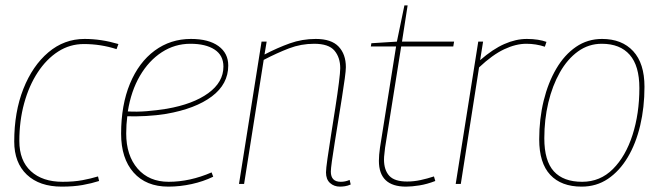

<svg xmlns="http://www.w3.org/2000/svg" viewBox="-20 -685 2461 715"><path d="M210 10Q127 10 80 -34.5Q33 -79 33 -158Q33 -268 67 -354Q101 -440 160 -490Q219 -540 295 -540Q357 -540 421 -521L414 -502Q355 -521 292 -521Q240 -521 196.5 -493Q153 -465 120.5 -415.5Q88 -366 70 -300.5Q52 -235 52 -160Q52 -87 95 -47.5Q138 -8 213 -8Q255 -8 287 -14Q319 -20 345 -28L349 -11Q321 -2 287.5 4Q254 10 210 10Z M774 -27Q737 -9 693.5 0.5Q650 10 607 10Q524 10 477.5 -42.5Q431 -95 431 -187Q431 -294 464 -373.5Q497 -453 556 -496.5Q615 -540 691 -540Q757 -540 793.5 -513.5Q830 -487 830 -441Q830 -372 769 -326Q708 -280 599 -261Q562 -255 524 -253Q486 -251 454 -252Q450 -221 450 -188Q450 -106 492.5 -57Q535 -8 608 -8Q687 -8 768 -43ZM689 -522Q631 -522 582.5 -490.5Q534 -459 501 -402.5Q468 -346 456 -270Q490 -268 527 -271Q564 -274 601 -280Q699 -297 755.5 -338Q812 -379 812 -437Q812 -479 779 -500.5Q746 -522 689 -522Z M954 -530H973L965 -482Q1013 -507 1059 -523.5Q1105 -540 1156 -540Q1214 -540 1241 -511.5Q1268 -483 1268 -435Q1268 -423 1264 -393Q1260 -363 1253.5 -322.5Q1247 -282 1240 -238Q1233 -194 1226.5 -154Q1220 -114 1216 -85Q1212 -56 1212 -46Q1212 -8 1249 -8Q1266 -8 1282 -15L1286 2Q1275 7 1264.5 8.5Q1254 10 1246 10Q1224 10 1209 -3.5Q1194 -17 1194 -43Q1194 -56 1199.5 -94.5Q1205 -133 1213 -183.5Q1221 -234 1229 -285.5Q1237 -337 1242 -376.5Q1247 -416 1247 -431Q1247 -471 1225.5 -496.5Q1204 -522 1150 -522Q1101 -522 1056.5 -505Q1012 -488 962 -462L889 0H870Z M1596 -28 1601 -11Q1570 1 1541.5 5.5Q1513 10 1492 10Q1391 10 1391 -86Q1391 -96 1392 -109Q1393 -122 1395 -135L1455 -512H1361L1363 -524L1458 -530L1486 -665H1498L1477 -530H1671L1668 -512H1474L1414 -135Q1413 -123 1411.5 -112Q1410 -101 1410 -91Q1410 -52 1429.5 -30.5Q1449 -9 1496 -9Q1521 -9 1546.5 -14.5Q1572 -20 1596 -28Z M1779 -530 1768 -461Q1815 -502 1858 -521Q1901 -540 1942 -540Q1964 -540 1983 -537Q2002 -534 2015 -529L2009 -511Q1976 -522 1940 -522Q1901 -522 1857.5 -501.5Q1814 -481 1764 -434L1696 0H1677L1761 -530Z M2146 10Q2070 10 2029 -34Q1988 -78 1988 -166Q1988 -242 2004.5 -309.5Q2021 -377 2051.5 -429Q2082 -481 2125 -510.5Q2168 -540 2222 -540Q2296 -540 2338 -494.5Q2380 -449 2380 -362Q2380 -285 2364 -217.5Q2348 -150 2317.5 -99Q2287 -48 2244 -19Q2201 10 2146 10ZM2148 -8Q2215 -8 2262.5 -55.5Q2310 -103 2335.5 -182.5Q2361 -262 2361 -357Q2361 -440 2325 -481Q2289 -522 2221 -522Q2172 -522 2132.5 -493.5Q2093 -465 2065 -415.5Q2037 -366 2022 -303Q2007 -240 2007 -170Q2007 -86 2042.5 -47Q2078 -8 2148 -8Z"/></svg>

Font: Georama Thin
Style: Italic
Weight: 100
Italic angle: -9°
Designer: Jean-Baptiste Levee
Foundry: Production Type
Version: Version 1.000